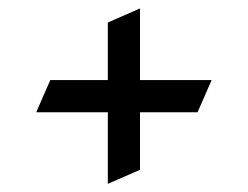

<svg xmlns="http://www.w3.org/2000/svg" viewBox="-20 -602 602 466"><path d="M319.8 -189.9 241.7 -155.8V-329.6H67.9L102.1 -407.7H241.7V-547.4L319.8 -581.5V-407.7H493.7L459.5 -329.6H319.8Z"/></svg>

Font: NovaMono
Style: Regular
Weight: 400
Monospace: yes
Version: Version 1.2